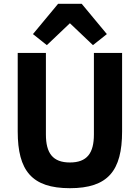

<svg xmlns="http://www.w3.org/2000/svg" viewBox="-20 -976 734 1008"><path d="M285 -956 153 -797 226 -739 347 -854 468 -739 541 -797 409 -956ZM73 -698V-286C73 -80 147 12 347 12C547 12 621 -80 621 -286V-698H473V-270C473 -172 437 -123 347 -123C257 -123 221 -172 221 -270V-698Z"/></svg>

Font: IBM Plex Sans Thai Looped
Style: Bold
Weight: 700
Designer: Mike Abbink, Paul van der Laan, Pieter van Rosmalen, Ben Mitchell, Mark Frömberg
Foundry: Bold Monday
Version: Version 1.1